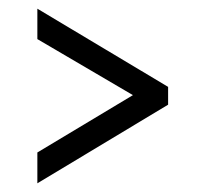

<svg xmlns="http://www.w3.org/2000/svg" viewBox="-20 -519 478 442"><path d="M66 -97V-168L286 -300L66 -429V-499L367 -319V-278Z"/></svg>

Font: Strong
Style: Regular
Weight: 400
Designer: Roman Shchyukin (Gaslight Type Foundry)
Foundry: Cyreal (www.cyreal.org)
Version: Version 1.001